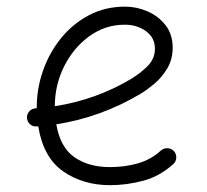

<svg xmlns="http://www.w3.org/2000/svg" viewBox="-20 -536 622 576"><path d="M500 -43.9Q459 -6.8 409.4 6.3Q359.9 19.5 310.1 19.5Q229 19.5 169.4 -22Q109.9 -63.5 94.7 -157.2Q92.3 -156.7 89.8 -156.7Q78.6 -155.8 70.3 -163.1Q62 -170.4 61 -181.6Q60.1 -192.9 67.4 -201.4Q74.7 -210 85.9 -210.9Q88.4 -210.9 90.3 -211.4Q90.3 -212.9 90.3 -214.8Q90.3 -270.5 109.1 -324.2Q127.9 -377.9 163.1 -421.4Q198.2 -464.8 247.1 -490.5Q295.9 -516.1 355.5 -516.1Q389.6 -516.1 422.4 -502Q455.1 -487.8 476.6 -460.4Q498 -433.1 498 -393.1Q498 -357.4 481.4 -330.1Q464.8 -302.7 442.1 -283.9Q419.4 -265.1 401.4 -254.4Q281.7 -183.6 148.9 -163.1Q160.6 -94.2 203.1 -64.5Q245.6 -34.7 310.1 -34.7Q355 -34.7 394.3 -46.1Q433.6 -57.6 462.9 -84.5Q471.2 -91.8 482.7 -91.3Q494.1 -90.8 502 -82.5Q509.3 -74.2 508.8 -62.7Q508.3 -51.3 500 -43.9ZM354.5 -461.9Q295.4 -461.9 247.8 -427.2Q200.2 -392.6 172.4 -336.9Q144.5 -281.2 144.5 -217.3Q268.1 -236.8 371.6 -298.3Q400.4 -315.4 422.6 -337.6Q444.8 -359.9 444.8 -389.6Q444.8 -422.9 418 -442.4Q391.1 -461.9 354.5 -461.9Z"/></svg>

Font: Mikhak-FD Light
Style: Regular
Weight: 300
Designer: Amin Abedi
Version: Version 3.2